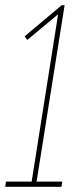

<svg xmlns="http://www.w3.org/2000/svg" viewBox="-35 -720 305 740"><path d="M-15 0 -12 -20H87L189 -665L70 -566L60 -580L203 -700H214L106 -20H205L202 0Z"/></svg>

Font: Georama
Style: Italic
Weight: 400
Width: 2
Italic angle: -9°
Designer: Jean-Baptiste Levee
Foundry: Production Type
Version: Version 1.000